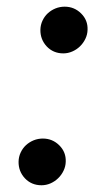

<svg xmlns="http://www.w3.org/2000/svg" viewBox="-20 -551 323 578"><path d="M101.6 -461.3Q101.9 -476.2 108 -489Q114 -501.8 123.9 -511Q133.9 -520.2 147 -525.6Q160.2 -530.9 174.7 -530.9Q203.8 -530.9 224.4 -510.3Q244.7 -490.1 243.6 -461.3Q243.3 -447.1 237 -434.1Q230.8 -421.2 220.7 -411.4Q210.6 -401.6 197.6 -396Q184.7 -390.3 170.5 -390.3Q140.6 -390.3 120.7 -411.2Q101.2 -432.2 101.6 -461.3ZM35.9 -64.3Q36.2 -79.2 42.3 -92Q48.3 -104.8 58.2 -114Q68.2 -123.2 81.3 -128.6Q94.5 -133.9 109 -133.9Q138.1 -133.9 158.7 -113.3Q179 -93 177.9 -64.3Q177.6 -50.1 171.3 -37.1Q165.1 -24.1 155 -14.4Q144.9 -4.6 131.9 1.1Q119 6.7 104.8 6.7Q74.9 6.7 55 -14.2Q35.5 -35.2 35.9 -64.3Z"/></svg>

Font: Inter P Medium
Style: Italic
Weight: 500
Italic angle: 9.39999°
Designer: Rasmus Andersson
Foundry: rsms
Version: Version 3.018;git-588b23468